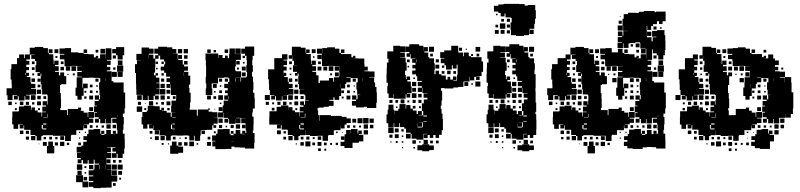

<svg xmlns="http://www.w3.org/2000/svg" viewBox="-20 -766 4142 994"><path d="M434 -160H437V-186H467V-156H441V-152H463V-130H441V-122H416V-120H431V-102H413V-117H411V-92H375V-68H349V-64H347V-36H317V-63H254V-66H201V-62H194V-39H170V-62H163V-67H138V-94H105V-117H102V-101H82V-121H98V-123H81V-122H74V-99H50V-122H43V-160H44V-189H73V-190H78V-215H104V-219H140V-197H143V-210H161V-194H175V-184H195V-163H198V-185H218V-188H199V-214H218V-220H201V-242H223V-225H226V-247H227V-273H224V-277H198V-304H195V-330H191V-372H194V-385H190V-373H174V-389H186V-393H164V-429H168V-450H161V-461H142V-481H160V-483H135V-458H116V-451H132V-431H116V-419H130V-403H116V-389H130V-373H119V-367H138V-340H141V-332H163V-310H141V-306H167V-276H138V-275H115V-272H133V-250H111V-268H107V-246H77V-268H72V-251H52V-271H69V-274H50V-273H45V-248H19V-273H14V-309H41V-329H40V-354H35V-408H39V-434H68V-465H79V-484H105V-465H109V-484H134V-519H160V-523H204V-517H228V-492H232V-511H252V-491H233V-485H256V-457H258V-434H261V-452H283V-430H265V-423H284V-399H265V-394H285V-376H292V-391H312V-372H323V-330H297V-326H291V-284H295V-255H296V-207H292V-196H327V-170H331V-202H384V-209H400V-193H393V-192H413V-183H434ZM589 -480H581V-490H561V-512H581V-522H623V-480H615V-458H589ZM620 -287H628V-205H625V-178H616V-160H621V-122H619V-94H616V-74H625V-45H626V3H623V30H615V52H589V30H584V51H560V27H581V19H562V-1H578V-4H555V-5H535V-3H554V21H535V25H556V53H531V85H556V113H533V114H557V143H558V144H587V174H558V205H529V206H501V208H463V201H440V177H463V171H440V147H463V142H439V116H464V111H469V86H493V81H470V61H465V82H439V63H434V81H410V63H402V79H382V59H398V52H379V26H398V24H377V-6H401V-12H411V-32H429V-41H412V-61H431V-72H438V-95H465V-98H499V-74H504V-89H520V-73H505V-68H521V-72H530V-93H554V-72H579V-73H564V-89H580V-74H588V-94H585V-122H583V-130H561V-152H583V-156H558V-155H556V-127H528V-150H525V-128H499V-150H492V-131H472V-151H491V-159H470V-183H482V-186H467V-216H482V-219H470V-243H491V-250H471V-272H493V-252H498V-274H495V-302H493V-340H499V-361H492V-363H464V-364H440V-363H407V-312H410V-333H434V-309H413V-270H403V-250H381V-270H371V-312H377V-366H404V-369H380V-393H403V-399H380V-423H403V-424H375V-425H350V-423H314V-452H313V-459H290V-483H313V-487H288V-515H316V-517H348V-495H386V-492H413V-487H438V-485H466V-469H476V-477H488V-465H480V-464H498V-485H526V-463H527V-516H557V-456H534V-452H553V-430H534V-420H551V-402H533V-397H558V-346H567V-339H620ZM500 -513H524V-489H500ZM262 -511H282V-491H262ZM413 -510H431V-492H413ZM475 -508H489V-494H475ZM564 -479H580V-463H564ZM277 -476V-466H267V-476ZM590 -429V-453H614V-429ZM145 -448H159V-434H145ZM295 -434V-448H309V-434ZM586 -427H618V-395H586ZM374 -423V-399H350V-423ZM321 -422H343V-400H321ZM311 -402H293V-420H311ZM159 -404H145V-418H159ZM578 -417V-405H566V-417ZM559 -394H585V-368H559ZM615 -394V-368H589V-394ZM114 -387H111V-378H114ZM157 -386V-376H147V-386ZM357 -376V-386H367V-376ZM335 -384V-378H329V-384ZM526 -346V-361H525V-346ZM161 -342H143V-360H161ZM174 -359H190V-343H174ZM474 -359H490V-343H474ZM189 -328V-314H175V-328ZM445 -328H459V-314H445ZM478 -317V-325H486V-317ZM193 -280H171V-302H193ZM459 -284H445V-298H459ZM417 -286V-296H427V-286ZM487 -286H477V-296H487ZM140 -273H164V-249H140ZM462 -251H442V-271H462ZM173 -252V-270H191V-252ZM205 -254V-268H219V-254ZM428 -255H416V-267H428ZM172 -241H192V-221H172ZM41 -222H23V-240H41ZM83 -222V-240H101V-222ZM114 -223V-239H130V-223ZM158 -237V-225H146V-237ZM58 -227V-235H66V-227ZM462 -191H442V-211H462ZM67 -196H57V-206H67ZM187 -206V-196H177V-206ZM226 -158H228V-177H226ZM587 -173V-160H588V-173ZM204 -155H225V-157H204ZM220 -127H204V-121H220ZM531 -100V-122H553V-100ZM563 -120H581V-102H563ZM196 -119V-100H201V-96H220V-101H202V-119ZM445 -104V-118H459V-104ZM506 -105V-117H518V-105ZM477 -106V-116H487V-106ZM101 -72H83V-90H101ZM130 -73H114V-89H130ZM389 -84H395V-78H389ZM419 -78V-84H425V-78ZM163 -40H141V-62H163ZM292 -41V-61H312V-41ZM130 -43H114V-59H130ZM235 -44V-58H249V-44ZM206 -45V-57H218V-45ZM266 -45V-57H278V-45ZM395 -48H389V-54H395ZM230 -33H254V-10H261V28H223V-10H230ZM313 -10H291V-32H313ZM222 -11H202V-31H222ZM280 -13H264V-29H280ZM399 -14H385V-28H399ZM338 -15H326V-27H338ZM184 -19H180V-23H184ZM552 59V79H532V59ZM565 76V62H579V76ZM595 76V62H609V76ZM378 85H406V113H378ZM559 86H585V112H559ZM615 112H589V86H615ZM441 110V88H463V110ZM495 88V108H497V88ZM528 88H527V108H528ZM417 94H427V104H417ZM585 142H559V116H585ZM403 118V140H381V118ZM612 139H592V119H612ZM426 125V133H418V125ZM374 141H410V174H437V204H407V177H374ZM431 168H413V150H431ZM607 164H597V154H607ZM579 196H565V182H579Z M1289 -204V-184H1286V-162H1293V-120H1292V-91H1289V-77H1298V-25H1296V3H1248V-2H1223V-3H1194V-7H1178V5H1149V6H1095V-8H1079V-34H1095V-37H1078V-65H1099V-74H1106V-97H1135V-98H1169V-73H1174V-66H1189V-74H1200V-93H1224V-74H1234V-89H1250V-77H1255V-91H1252V-120H1251V-128H1229V-154H1251V-155H1226V-156H1203V-154H1225V-128H1199V-150H1198V-125H1166V-150H1162V-131H1142V-151H1161V-156H1137V-182H1135V-158H1109V-184H1133V-220H1138V-245H1161V-250H1141V-272H1159V-284H1145V-298H1159V-310H1141V-332H1161V-342H1167V-361H1162V-365H1140V-363H1109V-334H1076V-308H1079V-274H1045V-308H1048V-334H1045V-368H1047V-425H1046V-453H1044V-489H1110V-466H1112V-481H1132V-466H1145V-478H1159V-465H1166V-487H1168V-515H1196V-487H1198V-486H1227V-456H1201V-422H1197V-401H1202V-397H1228V-365H1202V-364H1225V-343H1228V-365H1254V-369H1259V-394H1255V-428H1258V-455H1256V-477H1248V-488H1229V-514H1248V-525H1296V-477H1288V-455H1286V-428H1289V-394H1285V-369H1290V-341H1292V-301H1290V-286H1297V-258H1299V-204ZM1050 -94V-93H1023V-90H1019V-64H1016V-37H988V-63H984V-39H960V-63H954V-65H929V-64H895V-65H870V-63H864V-39H840V-63H834V-65H806V-92H803V-93H774V-116H772V-101H752V-121H767V-122H743V-100H721V-122H713V-160H717V-186H740V-193H745V-218H779V-216H807V-197H815V-208H829V-194H818V-192H843V-183H864V-161H869V-184H888V-185H866V-217H868V-245H891V-252H892V-274H865V-303H864V-329H862V-311H842V-331H860V-341H842V-361H860V-369H840V-389H830V-401H812V-421H830V-433H835V-448H829V-458H809V-478H801V-462H784V-419H783V-390H777V-376H786V-387H798V-375H787V-364H805V-338H789V-335H806V-307H789V-305H806V-277H783V-271H802V-251H782V-270H775V-248H749V-270H745V-248H719V-273H714V-275H686V-304H685V-333H684V-388H679V-434H689V-454H711V-455H686V-487H713V-520H751V-514H775V-488H751V-483H774V-463H783V-480H799V-488H779V-514H799V-524H845V-521H872V-512H893V-490H875V-489H900V-462H902V-481H922V-461H903V-455H926V-432H933V-422H953V-400H933V-394H955V-374H965V-328H958V-310H961V-286H967V-236H964V-209H962V-198H999V-169H1000V-167H1004V-199H1058V-205H1066V-197H1060V-188H1079V-185H1106V-157H1086V-156H1107V-126H1086V-118H1099V-104H1085V-117H1079V-94ZM1198 -515H1226V-487H1198ZM901 -512H923V-490H901ZM931 -512H953V-490H931ZM1053 -510H1071V-492H1053ZM1143 -510H1161V-492H1143ZM1086 -507H1098V-495H1086ZM749 -482V-463H750V-482ZM951 -480V-462H933V-480ZM1248 -465H1236V-477H1248ZM933 -450H951V-432H933ZM1203 -450H1221V-432H1203ZM786 -447H798V-435H786ZM816 -435V-447H828V-435ZM1238 -437V-445H1246V-437ZM1252 -401H1232V-421H1252ZM1217 -416V-406H1207V-416ZM796 -415V-407H788V-415ZM1252 -371H1232V-391H1252ZM928 -390V-374H929V-390ZM816 -375V-387H828V-375ZM1199 -343V-361H1197V-343ZM830 -343H814V-359H830ZM1114 -359H1130V-343H1114ZM1144 -343V-359H1160V-343ZM833 -310H811V-332H833ZM1082 -331H1102V-311H1082ZM1118 -317V-325H1126V-317ZM836 -277H808V-305H836ZM842 -301H862V-281H842ZM1129 -284H1115V-298H1129ZM1088 -287V-295H1096V-287ZM714 -249H690V-273H714ZM1134 -249H1110V-273H1134ZM811 -272H833V-250H811ZM1052 -271H1072V-251H1052ZM859 -268V-254H845V-268ZM875 -254V-268H889V-254ZM1085 -268H1099V-254H1085ZM1163 -252H1165V-268H1163ZM751 -220V-242H773V-220ZM862 -221H842V-241H862ZM694 -223V-239H710V-223ZM829 -238V-224H815V-238ZM787 -226V-236H797V-226ZM1118 -227V-235H1126V-227ZM730 -229V-233H734V-229ZM716 -187H688V-215H716ZM1132 -191H1112V-211H1132ZM858 -207V-195H846V-207ZM737 -196H727V-206H737ZM1094 -203V-199H1090V-203ZM872 -156H890V-158H872ZM1111 -152H1133V-130H1111ZM885 -126H872V-122H885ZM1201 -100V-122H1223V-100ZM865 -121V-99H870V-97H885V-100H871V-121ZM1251 -102H1233V-120H1251ZM1130 -119V-103H1114V-119ZM1174 -119H1190V-103H1174ZM1148 -107V-115H1156V-107ZM803 -70H781V-92H803ZM1041 -90V-72H1023V-90ZM769 -74H755V-88H769ZM1175 -74V-88H1189V-74ZM1097 -86V-76H1087V-86ZM1235 -73V-71H1246V-73ZM833 -40H811V-62H833ZM802 -41H782V-61H802ZM875 -44V-58H889V-44ZM1069 -58V-44H1055V-58ZM937 -46V-56H947V-46ZM766 -47H758V-55H766ZM909 -48V-54H915V-48ZM1189 -36H1178V-35H1189ZM894 -12H903V-7H928V25H903V30H861V-12H870V-33H894ZM984 -9H960V-33H984ZM1072 -11H1052V-31H1072ZM903 -30H921V-12H903ZM951 -12H933V-30H951ZM827 -16H817V-26H827ZM1006 -17H998V-25H1006ZM855 -18H849V-24H855Z M1929 -288H1931V-234H1928V-207H1880V-213H1865V-210H1823V-219H1802V-243H1823V-250H1803V-272H1825V-252H1831V-274H1845V-276H1829V-302H1825V-340H1832V-361H1824V-362H1795V-365H1773V-362H1795V-340H1773V-332H1767V-308H1746V-269H1736V-249H1712V-262H1706V-249H1685V-244H1707V-218H1682V-213H1656V-209H1629V-206H1624V-194H1627V-170H1633V-141H1635V-170H1693V-165H1699V-166H1749V-161H1774V-153H1796V-129H1774V-121H1764V-101H1744V-116H1743V-92H1714V-91H1708V-67H1681V-64H1678V-37H1650V-63H1623V-62H1585V-67H1560V-91H1559V-66H1533V-62H1525V-40H1503V-62H1495V-67H1470V-94H1467V-95H1438V-118H1434V-101H1414V-121H1431V-122H1414V-121H1374V-161H1375V-190H1412V-213H1435V-220H1473V-197H1474V-211H1494V-194H1507V-185H1528V-163H1530V-185H1551V-189H1532V-213H1551V-221H1534V-241H1554V-224H1559V-246H1579V-248H1561V-273H1556V-278H1531V-304H1554V-305H1528V-331H1524V-371H1526V-385H1521V-374H1507V-388H1518V-394H1497V-428H1518V-429H1502V-451H1494V-478H1493V-462H1475V-480H1491V-524H1537V-519H1562V-493H1565V-510H1583V-492H1566V-486H1589V-457H1590V-434H1593V-452H1615V-430H1597V-423H1616V-399H1597V-394H1617V-376H1629V-336H1636V-349H1683V-362H1705V-343H1709V-366H1735V-370H1737V-393H1736V-424H1707V-425H1681V-424H1647V-453H1646V-488H1621V-514H1647V-489H1648V-517H1674V-521H1714V-514H1737V-492H1745V-486H1799V-470H1808V-477H1820V-465H1813V-464H1837V-463H1866V-434H1867V-421H1884V-401H1867V-397H1890V-396H1919V-366H1891V-364H1917V-339H1922V-316H1929ZM1594 -511H1614V-491H1594ZM1745 -510H1763V-492H1745ZM1384 -271H1401V-274H1377V-300H1373V-329H1372V-355H1368V-407H1400V-465H1440V-485H1468V-457H1448V-453H1466V-429H1448V-421H1464V-401H1448V-389H1462V-373H1451V-367H1470V-342H1475V-332H1495V-310H1475V-306H1499V-276H1471V-274H1447V-273H1466V-249H1442V-268H1439V-246H1409V-268H1404V-251H1384ZM1623 -482H1645V-460H1623ZM1608 -475V-467H1600V-475ZM1477 -448H1491V-434H1477ZM1627 -434V-448H1641V-434ZM1682 -423H1706V-399H1682ZM1713 -422H1735V-400H1713ZM1644 -401H1624V-421H1644ZM1654 -401V-421H1674V-401ZM1479 -416H1489V-406H1479ZM1734 -391V-371H1714V-391ZM1446 -387H1445V-378H1446ZM1699 -386V-376H1689V-386ZM1488 -385V-377H1480V-385ZM1857 -346V-361H1856V-346ZM1475 -360H1493V-342H1475ZM1806 -359H1822V-343H1806ZM1507 -358H1521V-344H1507ZM1740 -313H1741V-332H1740ZM1521 -314H1507V-328H1521ZM1777 -328H1791V-314H1777ZM1811 -318V-324H1817V-318ZM1525 -280H1503V-302H1525ZM1747 -298H1761V-284H1747ZM1791 -284H1777V-298H1791ZM1818 -287H1810V-295H1818ZM1351 -274H1377V-248H1351ZM1472 -273H1496V-249H1472ZM1794 -251H1774V-271H1794ZM1505 -252V-270H1523V-252ZM1536 -253V-269H1552V-253ZM1759 -266V-256H1749V-266ZM1504 -241H1524V-221H1504ZM1463 -240V-222H1445V-240ZM1372 -223H1356V-239H1372ZM1432 -239V-223H1416V-239ZM1490 -237V-225H1478V-237ZM1389 -226V-236H1399V-226ZM1401 -194H1387V-208H1401ZM1519 -206V-196H1509V-206ZM1558 -158H1561V-178H1558ZM1536 -155H1557V-157H1536ZM1888 -127H1860V-155H1888ZM1831 -154H1857V-128H1831ZM1915 -130H1893V-152H1915ZM1804 -151H1824V-131H1804ZM1554 -127H1536V-121H1554ZM1885 -100H1863V-122H1885ZM1913 -102H1895V-120H1913ZM1529 -119V-100H1533V-96H1554V-101H1534V-119ZM1777 -104V-118H1791V-104ZM1820 -117V-105H1808V-117ZM1849 -116V-106H1839V-116ZM1853 -72H1838V-68H1861V-34H1838V-27H1805V0H1763V-10H1743V-32H1763V-42H1764V-71H1772V-93H1796V-75H1797V-98H1831V-75H1835V-90H1853ZM1885 -70H1863V-92H1885ZM1434 -71H1414V-91H1434ZM1448 -75V-87H1460V-75ZM1720 -77V-85H1728V-77ZM1752 -79V-83H1756V-79ZM1495 -40H1473V-62H1495ZM1625 -42V-60H1643V-42ZM1745 -42V-60H1763V-42ZM1566 -43V-59H1582V-43ZM1461 -44H1447V-58H1461ZM1537 -44V-58H1551V-44ZM1599 -46V-56H1609V-46ZM1587 -8H1561V-34H1587ZM1644 -11H1624V-31H1644ZM1553 -12H1535V-30H1553ZM1611 -14H1597V-28H1611ZM1671 -14H1657V-28H1671ZM1730 -15H1718V-27H1730ZM1699 -16H1689V-26H1699ZM1517 -18H1511V-24H1517ZM1641 16H1627V2H1641ZM1669 14H1659V4H1669Z M2473 -448H2481V-394H2473V-372H2447V-370H2463V-352H2445V-368H2435V-350H2413V-368H2411V-344H2382V-343H2379V-316H2352V-313H2327V-308H2281V-310H2263V-296H2269V-246H2266V-219H2262V-203H2266V-178H2271V-150H2273V-92H2267V-68H2253V-52H2235V-67H2223V-52H2205V-67H2194V-51H2174V-71H2190V-73H2172V-43H2136V-48H2111V-73H2106V-79H2082V-100H2073V-108H2051V-128H2047V-108H2021V-128H2018V-107H1990V-128H1981V-174H1987V-198H1991V-224H2017V-198H2021V-174H2022V-193H2042V-203H2048V-227H2080V-204H2083V-222H2105V-204H2117V-194H2137V-175H2144V-191H2164V-171H2148V-169H2171V-191H2164V-231H2174V-251H2193V-260H2173V-282H2193V-284H2167V-311H2165V-290H2143V-312H2164V-320H2143V-342H2164V-347H2140V-371H2134V-381H2114V-401H2131V-412H2115V-430H2131V-441H2114V-461H2131V-463H2106V-486H2103V-472H2085V-490H2099V-497H2080V-525H2099V-537H2150V-529H2172V-504H2173V-522H2195V-500H2177V-494H2197V-470H2203V-464H2227V-438H2231V-404H2229V-382H2235V-400H2253V-382H2265V-375H2288V-354H2297V-368H2311V-354H2325V-370H2343V-352H2327V-349H2346V-379H2349V-431H2344V-411H2324V-428H2319V-406H2289V-428H2281V-439H2262V-463H2280V-466H2259V-496H2280V-505H2316V-529H2352V-500H2353V-494H2377V-475H2381V-494H2407V-475H2418V-470H2473ZM1985 -320H1988V-338H1981V-384H1982V-413H1983V-442H1991V-462H1985V-500H2016V-529H2052V-526H2079V-496H2052V-493H2076V-469H2052V-467H2080V-442H2085V-400H2077V-378H2081V-356H2085V-370H2103V-352H2089V-344H2107V-318H2111V-284H2087V-281H2104V-261H2084V-278H2080V-255H2018V-279H2016V-259H1992V-282H1985ZM2201 -524H2227V-498H2201ZM2442 -523H2466V-499H2442ZM2356 -519H2372V-503H2356ZM2391 -514H2397V-508H2391ZM2221 -488V-474H2207V-488ZM2461 -488V-474H2447V-488ZM2419 -486H2429V-476H2419ZM2236 -459H2252V-443H2236ZM2087 -458H2101V-444H2087ZM2134 -444H2136V-458H2134ZM2234 -431H2254V-411H2234ZM2268 -415V-427H2280V-415ZM2098 -425V-417H2090V-425ZM2295 -400H2313V-382H2295ZM2281 -384H2267V-398H2281ZM2327 -384V-398H2341V-384ZM2120 -357V-365H2128V-357ZM2467 -318H2441V-344H2467ZM2135 -320H2113V-342H2135ZM2404 -321H2384V-341H2404ZM2428 -327H2420V-335H2428ZM2134 -311V-291H2114V-311ZM2136 -259H2112V-283H2136ZM2145 -280H2163V-262H2145ZM2074 -251V-231H2054V-251ZM2012 -249V-233H1996V-249ZM2132 -249V-233H2116V-249ZM2146 -249H2162V-233H2146ZM2027 -248H2041V-234H2027ZM2099 -246V-236H2089V-246ZM2117 -218H2131V-204H2117ZM2159 -216V-206H2149V-216ZM2038 -215V-207H2030V-215ZM2172 -163H2190V-168H2172ZM2189 -136V-139H2172V-136ZM2169 -109V-133H2148V-132H2165V-110H2143V-127H2142V-106H2166V-109ZM2018 -77H1990V-105H2018ZM2044 -81H2024V-101H2044ZM2070 -85H2058V-97H2070ZM2106 -49H2082V-73H2106ZM2044 -51H2024V-71H2044ZM2012 -53H1996V-69H2012ZM2068 -57H2060V-65H2068ZM2173 -20V-42H2195V-20ZM2133 -22H2115V-40H2133ZM2207 -24V-38H2221V-24ZM2251 -24H2237V-38H2251ZM2039 -26H2029V-36H2039ZM2068 -27H2060V-35H2068ZM2150 -27V-35H2158V-27ZM2007 -28H2001V-34H2007ZM2166 -19H2202V-13H2226V11H2202V17H2166V12H2141V-14H2166ZM2128 3H2120V-5H2128ZM2067 2H2061V-4H2067Z M2572 -699H2560V-706H2537V-736H2560V-743H2587V-746H2667V-745H2696V-737H2713V-740H2751V-713H2754V-669H2750V-643H2746V-617H2722V-612H2743V-590H2721V-611H2719V-584H2693V-580H2651V-584H2625V-612H2623V-650H2629V-673H2624V-676H2597V-696H2592V-681H2572ZM2548 -687V-695H2556V-687ZM2604 -669H2620V-653H2604ZM2575 -654V-668H2589V-654ZM2568 -645H2596V-617H2568ZM2604 -639H2620V-623H2604ZM2559 -624H2545V-638H2559ZM2562 -591H2542V-611H2562ZM2592 -611V-591H2572V-611ZM2620 -593H2604V-609H2620ZM2756 -146H2757V-96H2756V-67H2741V-52H2723V-67H2712V-51H2692V-71H2708V-73H2690V-43H2654V-48H2629V-73H2624V-79H2600V-100H2591V-108H2569V-128H2565V-108H2539V-128H2536V-107H2508V-128H2499V-174H2505V-198H2509V-224H2535V-198H2539V-174H2540V-193H2560V-203H2566V-227H2598V-204H2601V-222H2623V-204H2635V-194H2655V-175H2662V-191H2682V-171H2666V-169H2689V-191H2682V-231H2692V-251H2711V-260H2691V-282H2711V-284H2685V-311H2683V-290H2661V-312H2682V-320H2661V-342H2682V-347H2658V-371H2652V-381H2632V-401H2649V-412H2633V-430H2649V-441H2632V-461H2649V-463H2624V-486H2621V-472H2603V-490H2617V-497H2598V-525H2617V-537H2668V-529H2690V-504H2691V-522H2713V-500H2695V-494H2715V-470H2721V-464H2745V-438H2749V-404H2747V-382H2753V-310H2752V-292H2753V-235H2756V-187H2752V-175H2756ZM2503 -320H2506V-338H2499V-384H2500V-413H2501V-442H2509V-462H2503V-500H2534V-529H2570V-526H2597V-496H2570V-493H2594V-469H2570V-467H2598V-442H2603V-400H2595V-378H2599V-356H2603V-370H2621V-352H2607V-344H2625V-318H2629V-284H2605V-281H2622V-261H2602V-278H2598V-255H2536V-279H2534V-259H2510V-282H2503ZM2719 -524H2745V-498H2719ZM2739 -488V-474H2725V-488ZM2605 -458H2619V-444H2605ZM2652 -444H2654V-458H2652ZM2616 -425V-417H2608V-425ZM2638 -357V-365H2646V-357ZM2653 -320H2631V-342H2653ZM2652 -311V-291H2632V-311ZM2654 -259H2630V-283H2654ZM2663 -280H2681V-262H2663ZM2592 -251V-231H2572V-251ZM2530 -249V-233H2514V-249ZM2650 -249V-233H2634V-249ZM2664 -249H2680V-233H2664ZM2545 -248H2559V-234H2545ZM2617 -246V-236H2607V-246ZM2635 -218H2649V-204H2635ZM2677 -216V-206H2667V-216ZM2556 -215V-207H2548V-215ZM2690 -163H2708V-168H2690ZM2707 -136V-139H2690V-136ZM2687 -109V-133H2666V-132H2683V-110H2661V-127H2660V-106H2684V-109ZM2536 -77H2508V-105H2536ZM2562 -81H2542V-101H2562ZM2588 -85H2576V-97H2588ZM2624 -49H2600V-73H2624ZM2562 -51H2542V-71H2562ZM2530 -53H2514V-69H2530ZM2586 -57H2578V-65H2586ZM2691 -20V-42H2713V-20ZM2651 -22H2633V-40H2651ZM2725 -24V-38H2739V-24ZM2557 -26H2547V-36H2557ZM2586 -27H2578V-35H2586ZM2668 -27V-35H2676V-27ZM2525 -28H2519V-34H2525ZM2684 -19H2720V-13H2744V11H2720V17H2684V12H2659V-14H2684ZM2646 3H2638V-5H2646ZM2585 2H2579V-4H2585Z M3419 -287H3427V-205H3424V-178H3415V-160H3420V-122H3418V-94H3415V-74H3424V-45H3425V3H3377V-4H3354V-5H3329V-3H3307V5H3255V2H3228V-10H3210V-32H3228V-41H3211V-61H3230V-72H3237V-95H3264V-98H3298V-74H3303V-89H3319V-73H3304V-68H3320V-72H3329V-93H3353V-72H3378V-73H3363V-89H3379V-74H3387V-94H3384V-122H3382V-130H3360V-152H3382V-156H3357V-155H3355V-127H3327V-150H3324V-128H3298V-150H3291V-131H3271V-151H3290V-159H3269V-183H3281V-186H3266V-216H3281V-219H3269V-243H3290V-250H3270V-272H3292V-252H3297V-274H3294V-302H3292V-340H3298V-361H3291V-363H3263V-364H3239V-363H3206V-312H3209V-333H3233V-309H3212V-270H3202V-250H3180V-270H3170V-312H3176V-366H3203V-369H3179V-393H3202V-399H3179V-423H3202V-424H3174V-425H3149V-423H3113V-452H3112V-459H3089V-483H3112V-487H3087V-515H3115V-517H3147V-495H3179V-513H3203V-492H3212V-487H3237V-485H3265V-469H3275V-477H3287V-465H3279V-464H3297V-485H3325V-463H3326V-512H3323V-489H3299V-513H3322V-515H3295V-543H3293V-547H3269V-543H3241V-541H3234V-518H3208V-541H3205V-517H3177V-545H3201V-548H3178V-574H3201V-579H3179V-603H3203V-581H3207V-605H3230V-606H3206V-633H3204V-608H3178V-634H3203V-669H3209V-693H3232V-700H3270V-699H3287V-705H3313V-709H3369V-703H3376V-706H3426V-656H3410V-642H3392V-656H3381V-641H3361V-631H3351V-611H3331V-631H3328V-609H3329V-573H3353V-552H3359V-573H3378V-576H3356V-606H3382V-610H3420V-584H3424V-555H3425V-507H3422V-480H3414V-458H3388V-480H3380V-490H3360V-510H3356V-456H3333V-452H3352V-430H3333V-420H3350V-402H3332V-397H3357V-346H3366V-339H3419ZM3189 -683H3193V-679H3189ZM3183 -659H3199V-643H3183ZM3379 -629V-613H3363V-629ZM3405 -625V-617H3397V-625ZM3352 -580H3330V-602H3352ZM3271 -541H3291V-521H3271ZM3245 -525V-537H3257V-525ZM3233 -160H3236V-186H3266V-156H3240V-152H3262V-130H3240V-122H3215V-120H3230V-102H3212V-117H3210V-92H3174V-68H3148V-64H3146V-36H3116V-63H3053V-66H3000V-62H2993V-39H2969V-62H2962V-67H2937V-94H2904V-117H2901V-101H2881V-121H2897V-123H2880V-122H2873V-99H2849V-122H2842V-160H2843V-189H2872V-190H2877V-215H2903V-219H2939V-197H2942V-210H2960V-194H2974V-184H2994V-163H2997V-185H3017V-188H2998V-214H3017V-220H3000V-242H3022V-225H3025V-247H3026V-273H3023V-277H2997V-304H2994V-330H2990V-372H2993V-385H2989V-373H2973V-389H2985V-393H2963V-429H2967V-450H2960V-461H2941V-481H2959V-483H2934V-458H2915V-451H2931V-431H2915V-419H2929V-403H2915V-389H2929V-373H2918V-367H2937V-340H2940V-332H2962V-310H2940V-306H2966V-276H2937V-275H2914V-272H2932V-250H2910V-268H2906V-246H2876V-268H2871V-251H2851V-271H2868V-274H2849V-273H2844V-248H2818V-273H2813V-309H2840V-329H2839V-354H2834V-408H2838V-434H2867V-465H2908V-484H2933V-519H2959V-523H3003V-517H3027V-492H3031V-511H3051V-491H3032V-485H3055V-457H3057V-434H3060V-452H3082V-430H3064V-423H3083V-399H3064V-394H3084V-376H3091V-391H3111V-372H3122V-330H3096V-326H3090V-284H3094V-255H3095V-207H3091V-196H3126V-170H3130V-202H3183V-209H3199V-193H3192V-192H3212V-183H3233ZM3061 -511H3081V-491H3061ZM3212 -510H3230V-492H3212ZM3288 -508V-494H3274V-508ZM3363 -479H3379V-463H3363ZM3076 -476V-466H3066V-476ZM3389 -429V-453H3413V-429ZM2944 -448H2958V-434H2944ZM3094 -434V-448H3108V-434ZM3385 -427H3417V-395H3385ZM3173 -423V-399H3149V-423ZM3120 -422H3142V-400H3120ZM3110 -402H3092V-420H3110ZM2958 -404H2944V-418H2958ZM3377 -417V-405H3365V-417ZM3384 -368H3358V-394H3384ZM3414 -394V-368H3388V-394ZM2913 -387H2910V-378H2913ZM2956 -386V-376H2946V-386ZM3156 -376V-386H3166V-376ZM3134 -384V-378H3128V-384ZM3172 -340H3150V-362H3172ZM3241 -361H3261V-341H3241ZM3325 -346V-361H3324V-346ZM2960 -342H2942V-360H2960ZM2973 -359H2989V-343H2973ZM3273 -359H3289V-343H3273ZM2988 -328V-314H2974V-328ZM3244 -328H3258V-314H3244ZM3277 -317V-325H3285V-317ZM2992 -280H2970V-302H2992ZM3258 -284H3244V-298H3258ZM3216 -286V-296H3226V-286ZM3286 -286H3276V-296H3286ZM2939 -273H2963V-249H2939ZM3261 -251H3241V-271H3261ZM2972 -252V-270H2990V-252ZM3004 -254V-268H3018V-254ZM3227 -255H3215V-267H3227ZM2971 -241H2991V-221H2971ZM2840 -222H2822V-240H2840ZM2882 -222V-240H2900V-222ZM2913 -223V-239H2929V-223ZM2957 -237V-225H2945V-237ZM2857 -227V-235H2865V-227ZM3261 -191H3241V-211H3261ZM2866 -196H2856V-206H2866ZM2986 -206V-196H2976V-206ZM3025 -158H3027V-177H3025ZM3386 -173V-160H3387V-173ZM3003 -155H3024V-157H3003ZM3019 -127H3003V-121H3019ZM3330 -100V-122H3352V-100ZM3362 -120H3380V-102H3362ZM2995 -119V-100H3000V-96H3019V-101H3001V-119ZM3244 -104V-118H3258V-104ZM3305 -105V-117H3317V-105ZM3276 -106V-116H3286V-106ZM2900 -72H2882V-90H2900ZM2929 -73H2913V-89H2929ZM3194 -78H3188V-84H3194ZM3218 -78V-84H3224V-78ZM2962 -40H2940V-62H2962ZM3091 -41V-61H3111V-41ZM2929 -43H2913V-59H2929ZM3034 -44V-58H3048V-44ZM2897 -45H2885V-57H2897ZM3005 -45V-57H3017V-45ZM3065 -45V-57H3077V-45ZM3194 -48H3188V-54H3194ZM3029 -33H3053V-10H3060V28H3022V-10H3029ZM3112 -10H3090V-32H3112ZM3021 -11H3001V-31H3021ZM3079 -13H3063V-29H3079ZM3137 -15H3125V-27H3137ZM2983 -19H2979V-23H2983Z M3869 -116V-92H3834V-67H3807V-64H3804V-37H3776V-63H3749V-62H3711V-67H3686V-90H3685V-66H3659V-62H3651V-40H3629V-62H3621V-67H3596V-94H3593V-95H3564V-118H3560V-101H3540V-121H3557V-122H3540V-121H3532V-99H3508V-121H3500V-161H3501V-190H3537V-214H3562V-219H3598V-197H3601V-210H3619V-194H3633V-185H3654V-163H3656V-185H3677V-189H3658V-213H3677V-220H3659V-242H3681V-224H3684V-247H3686V-273H3682V-277H3656V-305H3654V-331H3650V-371H3652V-385H3647V-374H3633V-388H3644V-394H3623V-428H3627V-451H3620V-478H3619V-462H3601V-480H3617V-524H3663V-518H3687V-493H3691V-510H3709V-492H3692V-486H3715V-457H3716V-434H3719V-452H3741V-430H3723V-423H3742V-399H3723V-394H3743V-376H3750V-391H3770V-371H3755V-326H3749V-284H3753V-256H3755V-206H3750V-194H3753V-170H3759V-168H3761V-170H3789V-202H3842V-209H3858V-193H3872V-183H3892V-160H3895V-186H3925V-156H3899V-153H3922V-129H3899V-122H3875V-120H3889V-102H3871V-116ZM4078 -288H4087V-204H4085V-176H4074V-157H4046V-174H4045V-156H4016V-155H4014V-127H3986V-150H3983V-128H3957V-150H3950V-131H3930V-151H3949V-159H3928V-183H3941V-187H3926V-215H3941V-219H3928V-243H3949V-250H3929V-272H3951V-252H3957V-274H3971V-275H3954V-302H3951V-340H3958V-361H3950V-362H3921V-364H3899V-362H3921V-340H3899V-332H3893V-308H3872V-269H3861V-250H3839V-269H3828V-313H3834V-337H3835V-366H3861V-370H3863V-393H3862V-399H3838V-423H3862V-424H3833V-425H3807V-424H3773V-452H3771V-460H3749V-482H3771V-487H3746V-515H3774V-517H3800V-521H3840V-514H3863V-492H3871V-486H3925V-470H3934V-477H3946V-465H3939V-464H3957V-484H3983V-463H3992V-453H4012V-429H3992V-420H4009V-402H3992V-397H4016V-395H4044V-367H4017V-364H4043V-339H4044V-367H4076V-339H4078ZM3720 -511H3740V-491H3720ZM3871 -510H3889V-492H3871ZM3933 -508H3947V-494H3933ZM3510 -271H3527V-274H3503V-300H3499V-329H3498V-355H3494V-407H3526V-465H3567V-484H3593V-458H3574V-453H3592V-429H3574V-420H3589V-402H3574V-389H3588V-373H3577V-367H3596V-341H3600V-332H3621V-310H3600V-306H3625V-276H3596V-275H3573V-273H3592V-249H3568V-268H3565V-246H3535V-268H3530V-251H3510ZM3735 -476V-466H3725V-476ZM3603 -448H3617V-434H3603ZM3753 -434V-448H3767V-434ZM3808 -423H3832V-399H3808ZM3770 -401H3750V-421H3770ZM3780 -421H3800V-401H3780ZM3604 -417H3616V-405H3604ZM4025 -416H4035V-406H4025ZM3839 -370V-392H3861V-370ZM3572 -387H3570V-378H3572ZM3815 -376V-386H3825V-376ZM3614 -385V-377H3606V-385ZM3793 -384V-378H3787V-384ZM3831 -340H3809V-362H3831ZM3983 -346V-361H3982V-346ZM3601 -360H3619V-342H3601ZM3932 -359H3948V-343H3932ZM3633 -358H3647V-344H3633ZM3866 -313H3867V-332H3866ZM3647 -314H3633V-328H3647ZM3903 -328H3917V-314H3903ZM3937 -318V-324H3943V-318ZM3651 -280H3629V-302H3651ZM3917 -284H3903V-298H3917ZM3874 -297H3886V-285H3874ZM3944 -287H3936V-295H3944ZM3477 -274H3503V-248H3477ZM3598 -273H3622V-249H3598ZM3920 -251H3900V-271H3920ZM3631 -252V-270H3649V-252ZM3663 -254V-269H3678V-254ZM3885 -266V-256H3875V-266ZM3630 -241H3650V-221H3630ZM3589 -240V-222H3571V-240ZM3558 -239V-223H3542V-239ZM3616 -237V-225H3604V-237ZM3515 -226V-236H3525V-226ZM3920 -191H3900V-211H3920ZM3526 -195H3514V-207H3526ZM3645 -206V-196H3635V-206ZM3684 -158H3686V-178H3684ZM3662 -155H3683V-157H3662ZM4041 -130H4019V-152H4041ZM3679 -127H3662V-121H3679ZM4011 -100H3989V-122H4011ZM4039 -102H4021V-120H4039ZM3655 -119V-100H3659V-96H3679V-101H3660V-119ZM3917 -118V-104H3903V-118ZM3934 -105V-117H3946V-105ZM3965 -106V-116H3975V-106ZM3979 -72H3964V-68H3987V-34H3966V5H3914V1H3888V-10H3869V-32H3888V-41H3870V-61H3890V-71H3897V-94H3923V-98H3957V-75H3961V-90H3979ZM4011 -70H3989V-92H4011ZM3559 -72H3541V-90H3559ZM3587 -74H3573V-88H3587ZM3846 -85H3854V-77H3846ZM3882 -83V-79H3878V-83ZM3621 -40H3599V-62H3621ZM3751 -42V-60H3769V-42ZM3587 -44H3573V-58H3587ZM3693 -44V-58H3707V-44ZM3664 -45V-57H3676V-45ZM3725 -46V-56H3735V-46ZM3852 -53V-49H3848V-53ZM3713 -8H3687V-34H3713ZM3770 -11H3750V-31H3770ZM3679 -12H3661V-30H3679ZM3737 -14H3723V-28H3737ZM3857 -14H3843V-28H3857ZM3796 -15H3784V-27H3796ZM3825 -16H3815V-26H3825ZM3643 -18H3637V-24H3643ZM3767 16H3753V2H3767ZM3795 14H3785V4H3795Z"/></svg>

Font: Rubik-Storm
Style: Regular
Weight: 400
Designer: NaN (generative design), Hubert & Fischer (Rubik source font outlines)
Foundry: NaN, Hubert & Fischer
Version: Version 1.000